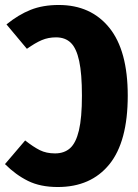

<svg xmlns="http://www.w3.org/2000/svg" viewBox="-21 -733 555 771"><path d="M492 -349Q492 -164 418 -73Q344 18 211 18Q141 18 91.5 -6.5Q42 -31 -1 -74L80 -169Q113 -143 139 -130Q165 -117 200 -117Q237 -117 260.5 -138Q284 -159 296 -209.5Q308 -260 308 -349Q308 -437 297 -488Q286 -539 263.5 -561Q241 -583 204 -583Q173 -583 147 -572Q121 -561 87 -537L5 -635Q53 -674 102 -693.5Q151 -713 215 -713Q344 -713 418 -621.5Q492 -530 492 -349Z"/></svg>

Font: Fira Sans Extra Condensed ExtraBold
Style: Regular
Weight: 800
Width: 1
Designer: Carrois Corporate & Edenspiekermann AG
Foundry: Carrois Corporate GbR & Edenspiekermann AG
Version: Version 4.203